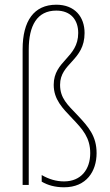

<svg xmlns="http://www.w3.org/2000/svg" viewBox="-20 -836 469 815"><path d="M339 -696C339 -764 298 -816 219 -816C124 -816 76 -747 76 -627V-51H102V-625C102 -727 137 -791 219 -791C281 -791 312 -751 312 -696C312 -590 208 -579 208 -476C208 -414 245 -377 288 -332C330 -288 363 -252 363 -186C363 -117 324 -66 252 -66C219 -66 188 -75 157 -93V-65C182 -50 214 -41 252 -41C347 -41 390 -109 390 -186C390 -258 356 -297 309 -347C267 -391 235 -419 235 -476C235 -569 339 -578 339 -696Z"/></svg>

Font: Noto Sans Tamil UI Condensed Thin
Style: Regular
Weight: 100
Width: 3
Designer: Jelle Bosma - Monotype Design Team
Foundry: Monotype Imaging Inc.
Version: Version 2.004